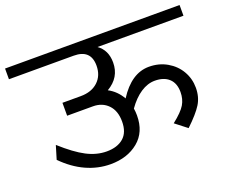

<svg xmlns="http://www.w3.org/2000/svg" viewBox="-129 -806 1160 978"><g transform="rotate(-20 451.0 -317.0)"><path d="M924 -580H458Q506 -546 506 -479Q506 -398 432 -355Q477 -331 503 -285Q574 -396 669 -396Q723 -396 766.5 -371Q810 -346 834 -304.5Q858 -263 858 -214Q858 -164 834.5 -126Q811 -88 753 -33L690 -82Q742 -123 759.5 -152.5Q777 -182 777 -220Q777 -268 749.5 -293.5Q722 -319 673 -319Q634 -319 596 -294Q558 -269 525 -222Q528 -204 528 -184Q528 -94 468.5 -45Q409 4 318 4Q250 4 186 -25Q122 -54 66 -111L88 -184Q159 -120 213 -92Q267 -64 321 -64Q379 -64 412.5 -93Q446 -122 446 -181Q446 -239 414.5 -271.5Q383 -304 333 -304H193V-374H292Q351 -374 386 -406.5Q421 -439 421 -493Q421 -580 329 -580H-22V-638H924Z"/></g></svg>

Font: Amiko
Style: Regular
Weight: 400
Designer: Pablo Impallari, Rodrigo Fuenzalida, Andres Torresi
Foundry: Impallari Type
Version: Version 1.001; ttfautohint (v1.3)